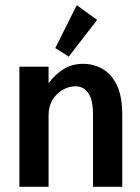

<svg xmlns="http://www.w3.org/2000/svg" viewBox="-20 -723 540 743"><path d="M55 0V-465H168V-401Q193 -435 226 -455.5Q259 -476 302 -476Q342 -476 376.5 -456.5Q411 -437 432 -394Q453 -351 453 -281V0H340V-279Q340 -336 322 -362.5Q304 -389 272 -389Q247 -389 223 -375.5Q199 -362 183.5 -337Q168 -312 168 -277V0ZM246 -504 194 -537 277 -703 356 -646Z"/></svg>

Font: Ligconsolata
Style: Bold
Weight: 700
Monospace: yes
Designer: Raph Levien, Cyreal, Brenton Simpson
Foundry: Raph Levien, Cyreal, Google
Version: Version 3.001; ttfautohint (v1.8.2.53-6de2)